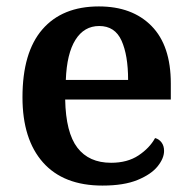

<svg xmlns="http://www.w3.org/2000/svg" viewBox="-20 -568 598 598"><path d="M299 10Q178 10 114 -62Q50 -134 50 -265Q50 -405 112 -476.5Q174 -548 288 -548Q392 -548 452 -487Q512 -426 512 -308V-258H183Q185 -155 221 -108Q257 -61 326 -61Q377 -61 411.5 -84Q446 -107 463 -138Q475 -135 483 -124.5Q491 -114 491 -98Q491 -75 471 -50Q451 -25 408.5 -7.5Q366 10 299 10ZM379 -319Q379 -396 358.5 -441.5Q338 -487 289 -487Q242 -487 215 -444Q188 -401 185 -319Z"/></svg>

Font: Noto Serif Myanmar SemiBold
Style: Regular
Weight: 600
Designer: Ben Mitchell and the Monotype Design Team
Foundry: Monotype Imaging Inc.
Version: Version 2.106; ttfautohint (v1.8.4.7-5d5b)